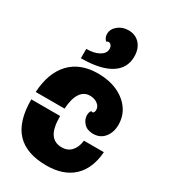

<svg xmlns="http://www.w3.org/2000/svg" viewBox="-259 -1203 1175 1338"><g transform="rotate(30 328.5 -533.5)"><path d="M21 -389Q30 -547 111 -632.5Q192 -718 335 -718Q423 -718 490.5 -687.5Q558 -657 596.5 -603Q635 -549 635 -479Q635 -418 602 -377Q569 -336 512 -336Q464 -336 437.5 -364.5Q411 -393 411 -428Q411 -453 424 -468Q428 -464 434 -464Q440 -464 444.5 -471.5Q449 -479 449 -491Q449 -519 423.5 -537.5Q398 -556 363 -556Q314 -556 286 -513.5Q258 -471 253 -389ZM252 -329Q252 -232 281.5 -188.5Q311 -145 370 -145Q417 -145 446 -176Q475 -207 482 -263H642Q632 -127 554.5 -54.5Q477 18 340 18Q180 18 100 -66.5Q20 -151 20 -329ZM176 -825Q239 -825 278 -847.5Q317 -870 317 -905Q317 -922 308.5 -933.5Q300 -945 287 -945Q278 -945 271 -938Q249 -958 249 -988Q249 -1028 284 -1056.5Q319 -1085 368 -1085Q424 -1085 458.5 -1047Q493 -1009 493 -945Q493 -851 412 -800.5Q331 -750 176 -750Z"/></g></svg>

Font: Exile
Style: Regular
Weight: 400
Designer: Bartłomiej Rózga @rozgatype
Version: Version 1.000; ttfautohint (v1.8.4.7-5d5b)